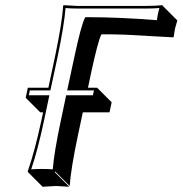

<svg xmlns="http://www.w3.org/2000/svg" viewBox="-20 -668 711 748"><path d="M168.5 -326.2 193.8 -444.8Q221.7 -577.6 226.1 -645L227.5 -647.9Q229.5 -647.9 279.3 -645H552.2Q588.4 -645 612.8 -647.9L614.3 -645L670.9 -588.4Q670.9 -588.4 662.6 -559.6Q659.2 -542.5 657.2 -526.4L654.8 -522.5Q654.8 -522.5 471.2 -532.7Q419.4 -534.7 375 -534.2Q361.3 -506.3 335.9 -388.7L322.8 -326.2H358.4L415 -269.5L406.7 -230.5H302.7L284.2 -143.6Q255.9 -9.8 251.5 56.6L194.8 0L193.4 2.9L250 59.6Q248 59.6 198.7 56.6L146 59.6L89.4 2.9L87.9 0Q115.7 -79.6 141.6 -200.2L147.9 -230.5H136.7L80.1 -287.1L88.4 -326.2ZM176.3 -315.9H96.2L92.3 -296.9H172.4L151.4 -197.8Q127.4 -84.5 101.6 -8.3Q121.1 -9.8 142.1 -9.8Q167 -9.8 185.5 -8.3Q190.9 -75.7 217.8 -202.1L237.8 -296.9H341.8L346.2 -315.9H241.7L270 -447.3Q295.4 -565.9 309.6 -595.7L312.5 -601.1H318.8Q442.9 -601.1 591.3 -589.4Q593.3 -605.5 596.2 -618.2Q598.1 -626 601.1 -636.7Q578.1 -634.8 552.2 -634.8H279.3Q254.9 -634.8 235.4 -636.7Q230 -568.8 203.6 -442.9Z"/></svg>

Font: Linux Biolinum Shadow O
Style: Italic
Weight: 400
Italic angle: -12°
Designer: Philipp H. Poll
Foundry: Philipp H. Poll
Version: Version 0.6.2